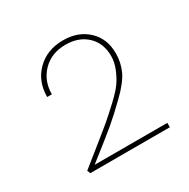

<svg xmlns="http://www.w3.org/2000/svg" viewBox="-94 -850 524 531"><g transform="rotate(-30 168.5 -584.0)"><path d="M73 -420H305V-406H51L47 -416Q68 -433 105.5 -463Q143 -493 159.5 -507Q176 -521 200.5 -544Q225 -567 235.5 -582Q246 -597 254.5 -617.5Q263 -638 263 -658Q263 -699 237 -723.5Q211 -748 169 -748Q124 -748 96 -719.5Q68 -691 68 -648H53Q53 -698 85.5 -730Q118 -762 169 -762Q217 -762 247.5 -733.5Q278 -705 278 -658Q278 -629 266.5 -603.5Q255 -578 220.5 -544.5Q186 -511 161.5 -490.5Q137 -470 73 -420Z"/></g></svg>

Font: EauTest Thin
Style: Italic
Weight: 250
Italic angle: -12°
Designer: Christian Thalmann (Catharsis Fonts)
Version: Version 0.001;PS 000.001;hotconv 1.0.88;makeotf.lib2.5.64775